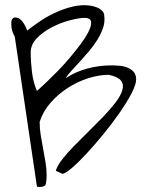

<svg xmlns="http://www.w3.org/2000/svg" viewBox="-20 -745 577 754"><path d="M38.1 -600.6Q30.3 -615.2 27.3 -626Q24.4 -636.7 24.4 -651.4Q24.4 -656.2 24.9 -661.1Q25.4 -666 27.8 -669.9Q30.3 -673.8 35.6 -675.8Q41 -677.7 49.8 -674.8Q55.7 -672.9 61.5 -667.5Q67.4 -662.1 72.8 -653.8Q78.1 -645.5 81.5 -637.7Q85 -629.9 86.9 -625Q109.4 -642.6 135.7 -660.6Q162.1 -678.7 191.9 -692.9Q221.7 -707 252.4 -715.8Q283.2 -724.6 311.5 -724.6Q321.3 -724.6 335 -722.7Q348.6 -720.7 360.8 -715.8Q373 -710.9 381.3 -702.6Q389.6 -694.3 389.6 -681.6Q392.6 -658.2 384.3 -634.3Q376 -610.4 361.8 -587.9Q347.7 -565.4 329.6 -543.9Q311.5 -522.5 293.5 -502.9Q275.4 -483.4 260.3 -466.8Q245.1 -450.2 237.3 -437.5Q277.3 -463.9 323.7 -476.1Q370.1 -488.3 417 -488.3Q431.6 -488.3 448.7 -486.8Q465.8 -485.4 480.5 -479.5Q495.1 -473.6 504.9 -462.9Q514.6 -452.1 514.6 -432.6Q514.6 -413.1 496.6 -378.4Q478.5 -343.8 449.7 -302.2Q420.9 -260.7 386.2 -218.3Q351.6 -175.8 319.3 -141.1Q287.1 -106.4 261.2 -84.5Q235.4 -62.5 224.6 -62.5L199.2 -74.2Q204.1 -92.8 223.6 -118.2Q243.2 -143.6 270 -170.9Q296.9 -198.2 327.6 -228.5Q358.4 -258.8 385.7 -287.1Q413.1 -315.4 433.6 -342.3Q454.1 -369.1 460.4 -391.1Q466.8 -413.1 455.1 -428.2Q443.4 -443.4 407.2 -451.2Q369.1 -451.2 327.1 -438Q285.2 -424.8 247.1 -400.4Q209 -376 179.2 -342.3Q149.4 -308.6 135.7 -266.6Q135.7 -239.3 140.1 -212.9Q144.5 -186.5 149.4 -160.6Q154.3 -134.8 158.7 -108.4Q163.1 -82 163.1 -55.7Q163.1 -36.1 160.2 -23.4Q157.2 -10.7 135.7 -10.7Q133.8 -10.7 129.4 -11.2Q125 -11.7 125 -12.7ZM100.6 -539.1Q100.6 -502.9 105.5 -462.4Q110.4 -421.9 125 -387.7Q139.6 -400.4 161.6 -421.4Q183.6 -442.4 207.5 -466.8Q231.4 -491.2 254.4 -518.6Q277.3 -545.9 296.4 -571.3Q315.4 -596.7 326.7 -618.7Q337.9 -640.6 337.9 -655.3Q337.9 -667 330.6 -670.9Q323.2 -674.8 313.5 -674.8Q290 -674.8 253.4 -665Q216.8 -655.3 183.1 -637.7Q149.4 -620.1 125 -595.2Q100.6 -570.3 100.6 -539.1Z"/></svg>

Font: Shadows Into Light
Style: Regular
Weight: 400
Designer: Kimberly Geswein
Foundry: Kimberly Geswein
Version: Version 001.000